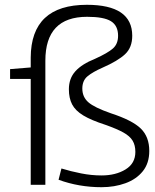

<svg xmlns="http://www.w3.org/2000/svg" viewBox="-20 -770 647 800"><path d="M108 0V-441H22V-482L108 -489V-530Q109 -750 342 -750Q531 -750 531 -621Q531 -572 501 -544Q471 -516 407 -488Q366 -470 344.5 -452Q323 -434 323 -401Q323 -366 348 -344Q373 -322 442 -298Q531 -269 566.5 -234.5Q602 -200 602 -141Q602 -90 575 -56.5Q548 -23 502.5 -6.5Q457 10 403 10Q309 10 224 -21L236 -68Q275 -56 318 -47.5Q361 -39 403 -39Q462 -39 503 -64Q544 -89 544 -137Q544 -165 532.5 -184Q521 -203 494 -218Q467 -233 419 -250Q360 -269 327 -289Q294 -309 280.5 -335Q267 -361 267 -398Q267 -443 294 -473Q321 -503 376 -525Q429 -549 450.5 -568Q472 -587 472 -621Q472 -663 442.5 -681.5Q413 -700 343 -700Q169 -700 169 -517V0Z"/></svg>

Font: Georama Light
Style: Regular
Weight: 300
Designer: Jean-Baptiste Levee
Foundry: Production Type
Version: Version 1.000